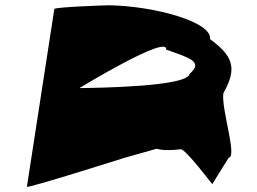

<svg xmlns="http://www.w3.org/2000/svg" viewBox="-20 -722 974 728"><path d="M82 -14C81 -6 450 -123 450 -123L574 -158C593 -152 627 -151 664 -156C681 -162 788 -18 785 -24L847 -124C881 -126 818 -310 827 -369C883 -466 860 -512 776 -574C786 -638 567 -699 394 -702C377 -702 187 -695 186 -688ZM281 -388C281 -388 619 -594 610 -534C700 -502 752 -488 699 -442C692 -394 360 -389 281 -388Z"/></svg>

Font: Ampere
Style: UltExtIta
Weight: 400
Version: Version 1